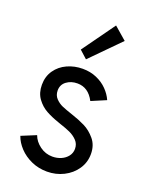

<svg xmlns="http://www.w3.org/2000/svg" viewBox="-147 -856 729 940"><g transform="rotate(20 217.0 -386.0)"><path d="M35.2 -112.3 111.3 -143.6Q122.1 -113.3 151.4 -91.8Q180.7 -70.3 216.8 -70.3Q240.7 -70.3 261.7 -79.3Q282.7 -88.4 295.7 -105.2Q308.6 -122.1 308.6 -143.6Q308.6 -168.9 292 -186.3Q275.4 -203.6 252.7 -213.9Q230 -224.1 198.2 -234.4Q196.3 -235.4 187.5 -238.3Q149.9 -251 120.4 -267.3Q90.8 -283.7 69.8 -312.5Q48.8 -341.3 48.8 -383.8Q48.8 -427.2 71.3 -459.5Q93.8 -491.7 130.9 -508.5Q168 -525.4 210.9 -525.4Q251 -525.4 283.9 -511Q316.9 -496.6 339.8 -473.1Q362.8 -449.7 375 -421.9L298.8 -389.6Q268.1 -449.2 210.9 -449.2Q177.7 -449.2 154.3 -431.6Q130.9 -414.1 130.9 -383.8Q130.9 -358.9 146.5 -342.5Q162.1 -326.2 181.9 -317.6Q201.7 -309.1 235.4 -297.9Q275.9 -284.7 307.9 -268.8Q339.8 -252.9 365.2 -222.4Q390.6 -191.9 390.6 -146.5Q390.6 -102.5 366.7 -67.4Q342.8 -32.2 303 -12.2Q263.2 7.8 216.8 7.8Q172.9 7.8 135.3 -9Q97.7 -25.9 71.8 -53.5Q45.9 -81.1 35.2 -112.3ZM168.9 -610.4 291 -780.3 356.4 -723.6 209 -574.2Z"/></g></svg>

Font: Reddit Sans Fudge
Style: Regular
Weight: 400
Designer: Stephen Hutchings
Foundry: Reddit
Version: Version 1.011